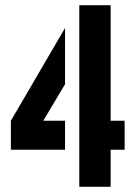

<svg xmlns="http://www.w3.org/2000/svg" viewBox="-20 -721 533 741"><path d="M286 0V-701H407V-255H461V-143H407V0ZM22 -143V-255L231 -613V-396L147 -255H231V-143Z"/></svg>

Font: Stick No Bills
Style: Bold
Weight: 700
Version: Version 2.000